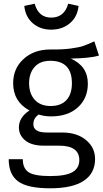

<svg xmlns="http://www.w3.org/2000/svg" viewBox="-20 -805 557 1036"><path d="M256 -645Q197 -645 157 -679.5Q117 -714 111 -773L167 -785Q188 -710 256 -710Q327 -710 348 -785L404 -773Q398 -714 357 -679.5Q316 -645 256 -645ZM489 -582 514 -505Q468 -491 362 -489Q454 -448 454 -354Q454 -275 400.5 -226Q347 -177 256 -177Q219 -177 189 -187Q160 -168 160 -135Q160 -90 232 -90H316Q395 -90 444 -49.5Q493 -9 493 53Q493 130 432 170.5Q371 211 251 211Q128 211 77.5 173.5Q27 136 27 54H103Q103 103 134 124Q165 145 251 145Q335 145 371.5 123.5Q408 102 408 59Q408 -19 299 -19H216Q151 -19 116.5 -47Q82 -75 82 -117Q82 -172 139 -209Q51 -256 51 -356Q51 -436 107.5 -487Q164 -538 251 -538Q314 -537 360 -543Q406 -549 429 -557Q452 -565 489 -582ZM251 -477Q196 -477 166.5 -443.5Q137 -410 137 -356Q137 -300 167.5 -266.5Q198 -233 253 -233Q309 -233 338.5 -265Q368 -297 368 -356Q368 -477 251 -477Z"/></svg>

Font: FiraGO Book
Style: Regular
Weight: 350
Designer: bBox Type
Foundry: bBox Type GmbH
Version: Version 1.001;PS 001.001;hotconv 1.0.88;makeotf.lib2.5.64775